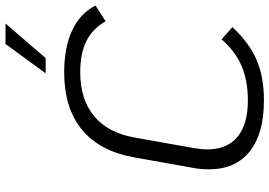

<svg xmlns="http://www.w3.org/2000/svg" viewBox="-160 -803 974 694"><g transform="rotate(-90 327.0 -456.0)"><path d="M62 -187Q62 -219 67 -244L105 -457Q127 -582 205 -646.5Q283 -711 413 -711Q502 -711 563.5 -682.5Q625 -654 654 -598L597 -561Q571 -608 526 -630.5Q481 -653 413 -653Q315 -653 254.5 -603Q194 -553 177 -457L139 -244Q134 -214 134 -194Q134 -122 179.5 -84.5Q225 -47 311 -47Q382 -47 435 -69.5Q488 -92 532 -142L576 -103Q519 -42 457.5 -15.5Q396 11 311 11Q191 11 126.5 -40.5Q62 -92 62 -187ZM515 -923H589L464 -778H409Z"/></g></svg>

Font: KoHo
Style: Italic
Weight: 400
Italic angle: -10°
Designer: Cadson Demak & Katatrad Team
Foundry: Cadson Demak Co.,Ltd.
Version: Version 1.000